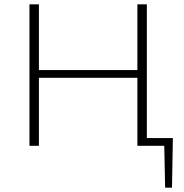

<svg xmlns="http://www.w3.org/2000/svg" viewBox="-20 -678 856 893"><path d="M780 195H748L744 0H619V-316H161V0H117V-658H161V-352H619V-658H663V-36H784Z"/></svg>

Font: Ysabeau Light
Style: Regular
Weight: 300
Designer: Christian Thalmann (Catharsis Fonts)
Version: Version 0.003